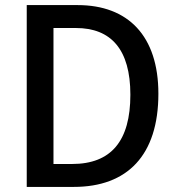

<svg xmlns="http://www.w3.org/2000/svg" viewBox="-20 -734 697 754"><path d="M602 -366C602 -593 483 -714 285 -714H85V0H270C480 0 602 -124 602 -366ZM492 -362C492 -181 417 -90 263 -90H190V-624H278C416 -624 492 -540 492 -362Z"/></svg>

Font: Noto Sans Myanmar UI SemiCondensed Medium
Style: Regular
Weight: 500
Width: 4
Designer: Monotype Design Team
Foundry: Monotype Imaging Inc.
Version: Version 2.103